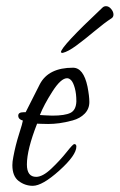

<svg xmlns="http://www.w3.org/2000/svg" viewBox="-20 -591 387 621"><path d="M263 -311Q269 -280 269 -261Q269 -239 254 -223.5Q239 -208 215 -201.5Q191 -195 172 -192.5Q153 -190 136 -190Q126 -190 113.5 -190.5Q101 -191 100 -191Q67 -107 67 -59Q67 -19 97 -19Q118 -19 146 -45.5Q174 -72 195 -98.5Q216 -125 220 -125Q227 -125 227 -117Q227 -89 172 -39.5Q117 10 86 10Q61 10 40.5 -5.5Q20 -21 20 -57Q20 -68 23 -83Q30 -121 41.5 -157Q53 -193 54 -201Q39 -205 39 -217Q39 -228 56 -228H63Q103 -307 109 -319Q137 -372 216 -372Q250 -372 263 -311ZM227 -263Q227 -288 222 -306Q217 -324 210.5 -331Q204 -338 197 -338Q177 -338 149.5 -295Q122 -252 109 -219Q111 -219 125 -218Q139 -217 149 -217Q190 -217 208 -226Q226 -235 227 -263ZM341 -532Q319 -518 285.5 -490Q252 -462 226 -443Q200 -424 183 -420Q181 -420 180 -420Q178 -421 177 -422Q177 -440 311 -566Q314 -569 317 -570Q320 -571 323 -571Q332 -571 339.5 -562Q347 -553 347 -544Q347 -540 345.5 -537Q344 -534 341 -532Z"/></svg>

Font: Bilbo Swash Caps
Style: Regular
Weight: 400
Designer: Robert E. Leuschke
Foundry: Robert E. Leuschke
Version: Version 1.002